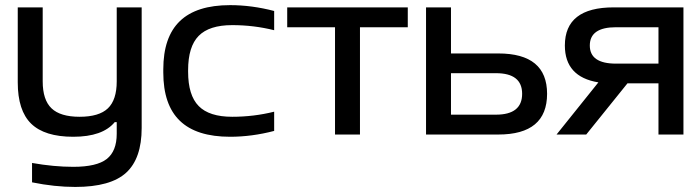

<svg xmlns="http://www.w3.org/2000/svg" viewBox="-20 -529 2732 755"><path d="M537.1 -25.9Q537.1 94.2 476.1 150.1Q415 206.1 275.9 206.1Q194.8 206.1 106 188V111.8Q191.9 127 268.1 127Q360.4 127 399.7 96.2Q439 65.4 439 -2.9V-48.8H431.2Q383.8 8.8 268.1 8.8Q155.3 8.8 102.5 -42.7Q49.8 -94.2 49.8 -205.1V-500H147.9V-209Q147.9 -136.2 182.6 -103Q217.3 -69.8 293 -69.8Q369.6 -69.8 404.3 -103Q439 -136.2 439 -209V-500H537.1Z M622.1 -255.9Q622.1 -383.3 687.3 -446Q752.4 -508.8 884.8 -508.8Q970.2 -508.8 1058.1 -485.8V-410.2Q978 -430.2 893.1 -430.2Q802.7 -430.2 761.2 -387.9Q719.7 -345.7 719.7 -252.9V-247.1Q719.7 -154.3 761.2 -112.1Q802.7 -69.8 893.1 -69.8Q978 -69.8 1058.1 -89.8V-14.2Q970.2 8.8 884.8 8.8Q752.4 8.8 687.3 -54Q622.1 -116.7 622.1 -244.1Z M1297.4 0V-421.9H1109.4V-500H1583.5V-421.9H1395.5V0Z M1655.3 0V-500H1753.4V-318.8H1939.5Q2131.3 -318.8 2131.3 -160.2Q2131.3 0 1939.5 0ZM1753.4 -78.1H1930.2Q2033.2 -78.1 2033.2 -160.2Q2033.2 -241.2 1930.2 -241.2H1753.4Z M2667.5 -500V0H2569.3V-201.2H2447.3L2285.2 0H2168.5L2333 -205.1Q2201.2 -226.6 2201.2 -350.1Q2201.2 -500 2393.1 -500ZM2299.3 -350.1Q2299.3 -278.8 2402.3 -278.8H2569.3V-421.9H2402.3Q2299.3 -421.9 2299.3 -350.1Z"/></svg>

Font: LT Wave
Style: Regular
Weight: 400
Designer: Daniel Lyons
Version: Version 2.5 (Glyphs App)